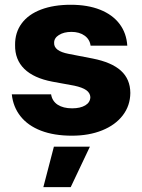

<svg xmlns="http://www.w3.org/2000/svg" viewBox="-20 -557 593 802"><path d="M278.3 -423.8Q247.1 -423.8 226.3 -410.9Q205.6 -397.9 206.1 -377.9Q204.6 -343.8 266.6 -332L367.2 -312.5Q446.3 -296.9 485.1 -261.7Q523.9 -226.6 524.4 -168.9Q523.9 -115.7 492.9 -75.2Q461.9 -34.7 406.7 -12.5Q351.6 9.8 280.3 9.8Q205.6 9.8 151.1 -11.2Q96.7 -32.2 65.7 -71.3Q34.7 -110.4 29.3 -163.1H193.4Q197.8 -134.8 220.9 -119.6Q244.1 -104.5 281.2 -104.5Q315.4 -104.5 336.2 -116.9Q356.9 -129.4 357.4 -151.4Q356.4 -168.9 340.3 -180.4Q324.2 -191.9 290 -199.2L199.2 -215.8Q121.1 -230.5 81.5 -269.3Q42 -308.1 43 -369.1Q42.5 -421.4 70.6 -459.2Q98.6 -497.1 151.4 -517.1Q204.1 -537.1 275.4 -537.1Q346.2 -537.1 398.2 -516.4Q450.2 -495.6 479.2 -457.3Q508.3 -418.9 511.7 -366.2H358.4Q355 -392.6 333.3 -408.2Q311.5 -423.8 278.3 -423.8ZM205.1 55.7H355.5L275.4 224.6H161.1Z"/></svg>

Font: Pretendard Std ExtraBold
Style: Regular
Weight: 800
Designer: Base glyphs from Inter by Rasmus Andersson; Hangeul glyphs from Noto Sans CJK(Source Han Sans) by Jang Soo-young and Kan
Foundry: Kil Hyung-jin
Version: Version 1.309